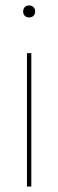

<svg xmlns="http://www.w3.org/2000/svg" viewBox="-20 -525 214 705"><path d="M65 -483Q65 -493 71 -499Q77 -505 87 -505Q97 -505 103 -499Q109 -493 109 -483Q109 -473 103 -467Q97 -461 87 -461Q77 -461 71 -467Q65 -473 65 -483ZM79 -330H95V160H79Z"/></svg>

Font: Work Sans Hairline
Style: Regular
Weight: 400
Designer: Wei Huang
Foundry: Wei Huang
Version: Version 1.032